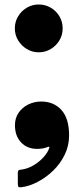

<svg xmlns="http://www.w3.org/2000/svg" viewBox="-20 -630 320 835"><path d="M44.5 -506.5Q44.5 -478 58.8 -454.5Q73 -431 96.5 -416.8Q120 -402.5 148.5 -402.5Q177 -402.5 200.8 -416.8Q224.5 -431 238.5 -454.5Q252.5 -478 252.5 -506.5Q252.5 -535.5 238.5 -559Q224.5 -582.5 200.8 -596.5Q177 -610.5 148.5 -610.5Q120 -610.5 96.5 -596.5Q73 -582.5 58.8 -559Q44.5 -535.5 44.5 -506.5ZM45 -85.5Q45 -39 71.5 -10.8Q98 17.5 142 17.5Q156 17.5 167.2 15.2Q178.5 13 186.5 9.5Q190.5 7.5 193 8.2Q195.5 9 194.5 13Q188 33 169 54Q150 75 124 90Q98 105 70 108Q64 108.5 60.8 111Q57.5 113.5 57.5 120.5V170Q57.5 180.5 61 183Q64.5 185.5 74 184Q107.5 180 143.5 161.2Q179.5 142.5 210.8 112.5Q242 82.5 261.2 43.2Q280.5 4 280.5 -41Q280.5 -115 247 -151.8Q213.5 -188.5 159.5 -188.5Q129.5 -188.5 103.2 -175.8Q77 -163 61 -139.8Q45 -116.5 45 -85.5Z"/></svg>

Font: Besley ExtraBold
Style: Regular
Weight: 800
Designer: Owen Earl
Foundry: indestructible type*
Version: Version 2.001